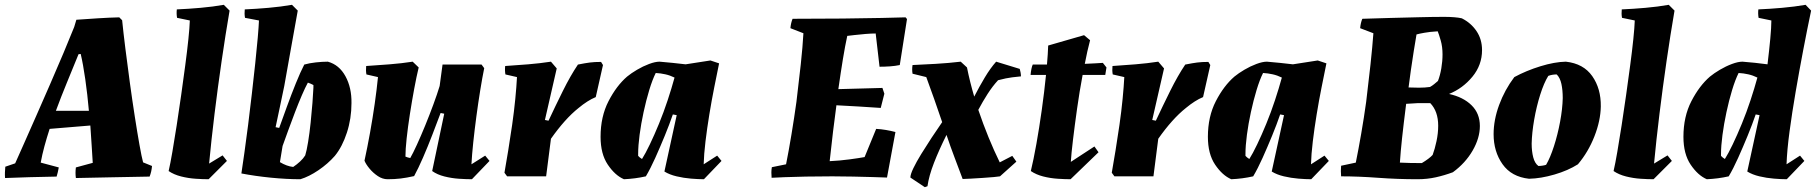

<svg xmlns="http://www.w3.org/2000/svg" viewBox="-31 -732 7538 797"><path d="M-10 7Q-11 -5 -10.5 -16.5Q-10 -28 -9 -40L32 -54Q44 -81 67 -132.5Q90 -184 118.5 -249Q147 -314 177 -382.5Q207 -451 233 -513Q259 -575 277 -620L286 -650Q328 -653 375 -656Q422 -659 464 -660L476 -648Q481 -598 489.5 -530Q498 -462 508 -389Q518 -316 528.5 -248.5Q539 -181 548 -130.5Q557 -80 563 -58L600 -43Q599 -31 596.5 -20Q594 -9 590 1Q507 3 431 4Q355 5 284 7Q281 -14 284 -37L354 -56Q352 -88 349.5 -128Q347 -168 344 -211L175 -197Q163 -160 153.5 -125Q144 -90 138 -57L213 -37Q211 -27 209 -17.5Q207 -8 204 1Q146 2 91 3.5Q36 5 -10 7ZM295 -507Q271 -448 246.5 -388.5Q222 -329 201 -272H338Q332 -340 323 -403Q314 -466 304 -508Z M835 12Q811 12 781 10Q751 8 721 0.5Q691 -7 669 -22Q676 -52 684.5 -101.5Q693 -151 702.5 -212Q712 -273 721 -337Q730 -401 738 -461Q746 -521 751 -569.5Q756 -618 757 -647L704 -658Q701 -675 703 -693Q750 -695 801.5 -699.5Q853 -704 898 -712L922 -688Q905 -589 889 -479Q873 -369 859.5 -259Q846 -149 837 -53L893 -87L911 -64Z M1216 12Q1158 12 1093 5.5Q1028 -1 971 -12Q976 -45 983.5 -98Q991 -151 999 -214Q1007 -277 1014.5 -343Q1022 -409 1028.5 -469Q1035 -529 1039 -576Q1043 -623 1044 -647L986 -658Q983 -675 985 -693Q1032 -695 1083.5 -699.5Q1135 -704 1181 -712L1205 -688Q1191 -611 1177 -532Q1163 -453 1149 -375Q1140 -332 1131 -289Q1122 -246 1113 -204L1128 -201Q1142 -240 1160 -289.5Q1178 -339 1197 -386Q1216 -433 1232 -464Q1253 -470 1280 -473Q1307 -476 1330 -476Q1377 -463 1403 -415.5Q1429 -368 1428 -304Q1428 -240 1409 -181.5Q1390 -123 1359 -85Q1330 -52 1291 -25.5Q1252 1 1216 12ZM1186 -39Q1201 -49 1214.5 -61.5Q1228 -74 1236 -87Q1242 -106 1248 -143Q1254 -180 1258.5 -223Q1263 -266 1266 -305Q1269 -344 1270 -368V-379Q1259 -385 1247 -389Q1236 -369 1222 -336.5Q1208 -304 1193.5 -266Q1179 -228 1165.5 -191Q1152 -154 1142 -126L1131 -59Q1159 -42 1186 -39Z M1578 12Q1557 12 1537.5 -1Q1518 -14 1503 -32Q1488 -50 1482 -65Q1494 -120 1505 -181Q1516 -242 1524.5 -301.5Q1533 -361 1538 -412L1490 -423Q1487 -440 1489 -458Q1536 -461 1586.5 -465Q1637 -469 1682 -476L1707 -452Q1698 -415 1688.5 -364Q1679 -313 1670.5 -258.5Q1662 -204 1657 -157.5Q1652 -111 1652 -82Q1661 -78 1672 -76Q1683 -95 1699.5 -131Q1716 -167 1734 -211Q1752 -255 1768 -298.5Q1784 -342 1794 -375L1806 -464H1968L1979 -449Q1971 -410 1962.5 -357.5Q1954 -305 1946.5 -249Q1939 -193 1933.5 -141Q1928 -89 1926 -50L1983 -86L2001 -64L1928 12Q1904 12 1874 10Q1844 8 1814 0.5Q1784 -7 1763 -22L1813 -260L1798 -263Q1783 -223 1764 -173.5Q1745 -124 1725 -78Q1705 -32 1688 -1Q1657 6 1632 9Q1607 12 1578 12Z M2074 0 2063 -15Q2070 -55 2078.5 -106.5Q2087 -158 2095 -214Q2103 -270 2108 -321.5Q2113 -373 2115 -412L2067 -423Q2064 -440 2066 -458Q2113 -461 2161.5 -465Q2210 -469 2256 -476L2280 -448L2231 -234L2246 -231Q2274 -291 2305.5 -354.5Q2337 -418 2368 -464Q2398 -470 2417.5 -472.5Q2437 -475 2464 -475L2472 -462L2442 -329Q2425 -322 2407 -310.5Q2389 -299 2371 -284Q2342 -261 2313 -228.5Q2284 -196 2256 -156L2236 0Z M2559 12Q2522 -4 2492 -48.5Q2462 -93 2462 -164Q2462 -248 2495 -312Q2528 -376 2572 -414Q2589 -428 2613.5 -442.5Q2638 -457 2663.5 -466.5Q2689 -476 2707 -476Q2734 -474 2761 -471Q2788 -468 2815 -465L2918 -481L2954 -469Q2945 -425 2934 -370Q2923 -315 2913.5 -257Q2904 -199 2897.5 -145Q2891 -91 2890 -50L2946 -86L2964 -64L2891 12Q2868 12 2837.5 9.5Q2807 7 2777.5 0Q2748 -7 2727 -20L2778 -254L2762 -257Q2748 -216 2728.5 -168.5Q2709 -121 2689 -76.5Q2669 -32 2650 0Q2628 5 2605 8Q2582 11 2559 12ZM2634 -72Q2648 -94 2666.5 -132.5Q2685 -171 2704.5 -218.5Q2724 -266 2740.5 -316Q2757 -366 2769 -410Q2751 -419 2731 -423.5Q2711 -428 2691 -429Q2677 -401 2664 -358Q2651 -315 2640.5 -266.5Q2630 -218 2624 -172.5Q2618 -127 2618 -93V-85Q2624 -78 2634 -72Z M3172 6Q3171 -5 3171 -16Q3171 -27 3173 -38L3232 -50Q3243 -105 3254.5 -174.5Q3266 -244 3275 -309Q3285 -390 3293 -464.5Q3301 -539 3304 -594L3250 -615Q3252 -637 3259 -654Q3372 -654 3466.5 -655Q3561 -656 3628.5 -657.5Q3696 -659 3728 -660L3734 -653L3704 -462Q3685 -458 3663 -456.5Q3641 -455 3620 -455L3604 -593Q3586 -593 3561.5 -591Q3537 -589 3516 -586.5Q3495 -584 3486 -583Q3477 -542 3468 -487Q3459 -432 3449 -362L3632 -367L3640 -343L3625 -284Q3581 -287 3532 -290Q3483 -293 3441 -295Q3434 -244 3427 -186Q3420 -128 3413 -63Q3455 -65 3496 -70.5Q3537 -76 3558 -80L3606 -197Q3626 -196 3646.5 -192.5Q3667 -189 3686 -184L3651 5Q3628 4 3591 3Q3554 2 3510.5 1Q3467 0 3424 0Q3366 0 3314.5 1Q3263 2 3225.5 3.5Q3188 5 3172 6Z M3808 45 3748 5Q3748 -8 3760.5 -34Q3773 -60 3793 -92.5Q3813 -125 3836 -160Q3859 -195 3880 -225Q3864 -272 3847 -320.5Q3830 -369 3814 -412L3757 -426Q3754 -444 3757 -462Q3802 -464 3854 -467Q3906 -470 3957 -476L3983 -452Q3995 -392 4013 -331Q4034 -372 4057 -410.5Q4080 -449 4104 -476L4202 -446Q4204 -440 4205.5 -431Q4207 -422 4207 -415Q4195 -414 4170.5 -411Q4146 -408 4112 -399Q4089 -374 4068.5 -342Q4048 -310 4030 -276Q4050 -217 4072.5 -162Q4095 -107 4119 -58L4171 -85L4188 -61L4120 0Q4115 1 4094.5 3Q4074 5 4048.5 6.5Q4023 8 3999.5 9.5Q3976 11 3965 11Q3949 -32 3931.5 -78Q3914 -124 3898 -172Q3867 -110 3846 -56Q3825 -2 3819 41Z M4413 12Q4390 12 4359.5 10Q4329 8 4299.5 0.5Q4270 -7 4248 -22Q4259 -67 4271 -134Q4283 -201 4293.5 -276Q4304 -351 4311 -421H4247Q4248 -434 4250.5 -446Q4253 -458 4256 -464Q4268 -464 4283 -464Q4298 -464 4315 -464Q4319 -509 4320 -543L4469 -586L4494 -565Q4488 -543 4482.5 -518Q4477 -493 4472 -467Q4494 -468 4513.5 -469Q4533 -470 4547 -471L4562 -452L4557 -421H4463Q4450 -352 4440 -281Q4430 -210 4423 -151.5Q4416 -93 4414 -60L4512 -124L4529 -100Z M4595 0 4584 -15Q4591 -55 4599.5 -106.5Q4608 -158 4616 -214Q4624 -270 4629 -321.5Q4634 -373 4636 -412L4588 -423Q4585 -440 4587 -458Q4634 -461 4682.5 -465Q4731 -469 4777 -476L4801 -448L4752 -234L4767 -231Q4795 -291 4826.5 -354.5Q4858 -418 4889 -464Q4919 -470 4938.5 -472.5Q4958 -475 4985 -475L4993 -462L4963 -329Q4946 -322 4928 -310.5Q4910 -299 4892 -284Q4863 -261 4834 -228.5Q4805 -196 4777 -156L4757 0Z M5080 12Q5043 -4 5013 -48.5Q4983 -93 4983 -164Q4983 -248 5016 -312Q5049 -376 5093 -414Q5110 -428 5134.5 -442.5Q5159 -457 5184.5 -466.5Q5210 -476 5228 -476Q5255 -474 5282 -471Q5309 -468 5336 -465L5439 -481L5475 -469Q5466 -425 5455 -370Q5444 -315 5434.5 -257Q5425 -199 5418.5 -145Q5412 -91 5411 -50L5467 -86L5485 -64L5412 12Q5389 12 5358.5 9.5Q5328 7 5298.5 0Q5269 -7 5248 -20L5299 -254L5283 -257Q5269 -216 5249.5 -168.5Q5230 -121 5210 -76.5Q5190 -32 5171 0Q5149 5 5126 8Q5103 11 5080 12ZM5155 -72Q5169 -94 5187.5 -132.5Q5206 -171 5225.5 -218.5Q5245 -266 5261.5 -316Q5278 -366 5290 -410Q5272 -419 5252 -423.5Q5232 -428 5212 -429Q5198 -401 5185 -358Q5172 -315 5161.5 -266.5Q5151 -218 5145 -172.5Q5139 -127 5139 -93V-85Q5145 -78 5155 -72Z M5853 12Q5770 12 5689 6Q5608 0 5536 0Q5535 -11 5535 -22Q5535 -33 5536 -44L5597 -57Q5608 -111 5619.5 -177.5Q5631 -244 5640 -309Q5650 -390 5658 -464.5Q5666 -539 5670 -594L5615 -615Q5617 -637 5624 -654Q5679 -656 5740.5 -657.5Q5802 -659 5860.5 -660.5Q5919 -662 5964 -662Q5986 -662 6005 -660.5Q6024 -659 6037 -656Q6075 -637 6098 -603Q6121 -569 6121 -524Q6121 -462 6081 -413.5Q6041 -365 5984 -342Q6043 -329 6077.5 -295Q6112 -261 6112 -209Q6112 -159 6082 -107Q6052 -55 6000 -17Q5965 -4 5929 4Q5893 12 5853 12ZM5859 -368Q5884 -368 5905 -371Q5914 -376 5922 -382.5Q5930 -389 5938 -396Q5947 -419 5952 -448.5Q5957 -478 5957 -506Q5957 -538 5949.5 -564Q5942 -590 5937 -602Q5903 -600 5882 -596Q5872 -594 5863.5 -592.5Q5855 -591 5849 -589Q5844 -559 5837.5 -519.5Q5831 -480 5825.5 -440Q5820 -400 5816 -369Q5837 -368 5859 -368ZM5871 -55Q5886 -64 5898 -73Q5910 -82 5916 -89Q5925 -113 5932 -146Q5939 -179 5939 -210Q5939 -270 5906 -304Q5895 -304 5882.5 -304Q5870 -304 5856 -304Q5844 -303 5831.5 -302.5Q5819 -302 5806 -301Q5795 -214 5789 -158.5Q5783 -103 5780 -57Q5800 -56 5823 -55.5Q5846 -55 5871 -55Z M6316 10Q6243 2 6206 -50.5Q6169 -103 6169 -175Q6169 -234 6192 -296.5Q6215 -359 6255 -412Q6305 -439 6363.5 -457Q6422 -475 6469 -476Q6542 -468 6578.5 -416Q6615 -364 6614 -290Q6613 -231 6587.5 -166Q6562 -101 6519 -50Q6478 -24 6421.5 -7.5Q6365 9 6316 10ZM6355 -43Q6363 -43 6372.5 -44.5Q6382 -46 6387 -48Q6404 -77 6419.5 -125Q6435 -173 6445 -226.5Q6455 -280 6456 -325Q6456 -358 6450.5 -383.5Q6445 -409 6431 -423Q6412 -423 6396 -417Q6378 -388 6362.5 -339Q6347 -290 6337.5 -235.5Q6328 -181 6327 -136Q6327 -104 6333.5 -79Q6340 -54 6355 -43Z M6833 12Q6809 12 6779 10Q6749 8 6719 0.5Q6689 -7 6667 -22Q6674 -52 6682.5 -101.5Q6691 -151 6700.5 -212Q6710 -273 6719 -337Q6728 -401 6736 -461Q6744 -521 6749 -569.5Q6754 -618 6755 -647L6702 -658Q6699 -675 6701 -693Q6748 -695 6799.5 -699.5Q6851 -704 6896 -712L6920 -688Q6903 -589 6887 -479Q6871 -369 6857.5 -259Q6844 -149 6835 -53L6891 -87L6909 -64Z M7054 12Q7017 -4 6987 -48.5Q6957 -93 6957 -164Q6957 -248 6990 -312Q7023 -376 7067 -414Q7084 -428 7108.5 -442.5Q7133 -457 7158.5 -466.5Q7184 -476 7202 -476Q7254 -472 7306 -465Q7313 -523 7317.5 -571Q7322 -619 7322 -647L7269 -658Q7266 -675 7268 -693Q7315 -695 7366.5 -699.5Q7418 -704 7464 -712L7487 -688Q7471 -612 7454.5 -525.5Q7438 -439 7423 -352Q7408 -265 7397.5 -186.5Q7387 -108 7385 -50L7441 -86L7459 -64L7386 12Q7363 12 7332.5 9.5Q7302 7 7272.5 0Q7243 -7 7222 -20L7273 -254L7257 -257Q7243 -216 7223.5 -168.5Q7204 -121 7184 -76.5Q7164 -32 7145 0Q7123 5 7100 8Q7077 11 7054 12ZM7129 -72Q7143 -94 7161.5 -132.5Q7180 -171 7199.5 -218.5Q7219 -266 7235.5 -316Q7252 -366 7264 -410Q7246 -419 7226 -423.5Q7206 -428 7186 -429Q7172 -401 7159 -358Q7146 -315 7135.5 -266Q7125 -217 7119 -171.5Q7113 -126 7113 -93V-85Q7119 -78 7129 -72Z"/></svg>

Font: Albura ExtraBold
Style: Italic
Weight: 758
Italic angle: -7°
Designer: Mercedes Jáuregui
Foundry: Omnibus-Type Team
Version: Version 1.000; ttfautohint (v1.8.3)